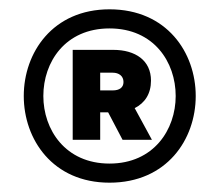

<svg xmlns="http://www.w3.org/2000/svg" viewBox="-20 -770 471 412"><path d="M215 -378C338 -378 400 -471 400 -564C400 -657 338 -750 215 -750C93 -750 31 -657 31 -564C31 -471 93 -378 215 -378ZM215 -419C120 -419 73 -492 73 -564C73 -637 120 -709 215 -709C310 -709 357 -637 357 -564C357 -492 310 -419 215 -419ZM195 -470V-529H212L243 -470H306L269 -538C291 -549 304 -569 304 -597C304 -640 271 -663 223 -663H136V-470ZM222 -614C235 -614 245 -607 245 -594C245 -582 236 -576 222 -576H195V-614Z"/></svg>

Font: Be Vietnam Pro ExtraBold
Style: Regular
Weight: 800
Designer: Lam Bao, Tony Le, Vietanh Nguyen
Foundry: Yellow Type Foundry
Version: Version 1.002